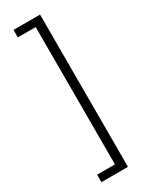

<svg xmlns="http://www.w3.org/2000/svg" viewBox="-254 -878 850 1090"><g transform="rotate(-30 171.0 -333.0)"><path d="M174 117V-783H57V-832H231V166H57V117Z"/></g></svg>

Font: Noto Sans Oriya Light
Style: Regular
Weight: 300
Version: Version 2.003